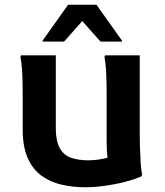

<svg xmlns="http://www.w3.org/2000/svg" viewBox="-20 -780 696 812"><path d="M341 12Q288 12 240.5 1Q193 -10 156 -36.5Q119 -63 97.5 -111Q76 -159 76 -232V-377Q76 -397 75.5 -428Q75 -459 73 -489.5Q71 -520 66 -538L69 -546H216V-238Q216 -184 232.5 -154Q249 -124 280 -113Q311 -102 353 -102Q374 -102 395 -105Q416 -108 435 -113Q433 -126 432 -142.5Q431 -159 431 -178V-377Q431 -397 430.5 -428Q430 -459 428 -489.5Q426 -520 422 -538L424 -546H571V-204Q571 -184 572 -152.5Q573 -121 575 -90.5Q577 -60 581 -42L578 -34Q548 -21 507 -10.5Q466 0 422 6Q378 12 341 12ZM160 -604V-608L268 -760H388L496 -608V-604H405L328 -691L251 -604Z"/></svg>

Font: Kufam SemiBold
Style: Regular
Weight: 600
Designer: Wael Morcos, Artur Schmal
Foundry: Original Type
Version: Version 1.300; ttfautohint (v1.8.3)